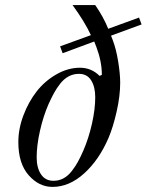

<svg xmlns="http://www.w3.org/2000/svg" viewBox="-20 -722 576 754"><path d="M52 -164Q52 -216 72 -269Q92 -322 124 -363Q156 -404 201.5 -430Q247 -456 294 -456Q339 -456 371 -424L380 -428Q380 -480 359 -536Q353 -552 350 -559L226 -513L216 -540L337 -584Q313 -636 265 -702H354Q386 -656 405 -609L526 -653L536 -626L416 -582L423 -564Q436 -530 444 -481Q452 -432 452 -397Q452 -345 438 -283.5Q424 -222 406 -180Q369 -94 310.5 -41Q252 12 186 12Q133 12 92.5 -34Q52 -80 52 -164ZM124 -104Q124 -63 141 -37.5Q158 -12 190 -12Q212 -12 230 -22Q248 -32 262.5 -51Q277 -70 286.5 -87.5Q296 -105 307 -130Q328 -178 341 -235.5Q354 -293 354 -340Q354 -381 338 -406.5Q322 -432 290 -432Q268 -432 249.5 -422Q231 -412 216.5 -393.5Q202 -375 192 -356.5Q182 -338 171 -314Q150 -266 137 -208.5Q124 -151 124 -104Z"/></svg>

Font: Old Standard TT
Style: Italic
Weight: 400
Italic angle: -15.2°
Designer: Alexey Kryukov <alexios@thessalonica.org.ru>
Version: Version 2.2